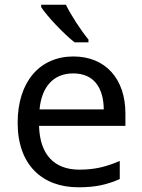

<svg xmlns="http://www.w3.org/2000/svg" viewBox="-20 -786 604 816"><path d="M260 -766H155V-756C178 -719 251 -642 297 -606H356V-618C325 -655 282 -721 260 -766ZM292 -546C150 -546 55 -440 55 -264C55 -85 160 10 313 10C386 10 434 -1 489 -25V-102C433 -78 385 -65 317 -65C210 -65 149 -130 146 -251H513V-304C513 -450 429 -546 292 -546ZM291 -474C380 -474 420 -412 421 -321H148C157 -417 207 -474 291 -474Z"/></svg>

Font: Noto Sans Arabic
Style: Regular
Weight: 400
Designer: Monotype Design Team, Nadine Chahine, Nizar Qandah and Khaled Hosny
Foundry: Monotype Imaging Inc.
Version: Version 2.012